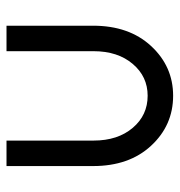

<svg xmlns="http://www.w3.org/2000/svg" viewBox="-1 -539 552 590"><g transform="rotate(-90 275.0 -244.0)"><path d="M59.7 -500V-234Q59.7 -123.5 121.7 -56.2Q184.5 12 275.8 12Q366.2 12 429 -56.2Q491 -123.5 491 -234V-500H412.7V-232.7Q412.7 -157.7 373.2 -111.7Q334.5 -66.3 275.8 -66.3Q216.2 -66.3 177.5 -111.7Q138 -157.7 138 -232.7V-500Z"/></g></svg>

Font: Unageo Variable
Style: Regular
Weight: 300
Designer: Richard Sepsi
Foundry: Richard Sepsi
Version: Version 2.200